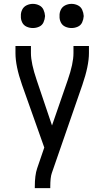

<svg xmlns="http://www.w3.org/2000/svg" viewBox="-20 -768 540 993"><path d="M150 -623Q133 -623 117.5 -630Q102 -637 94.5 -652.5Q87 -668 88 -685Q87 -702 94.5 -717.5Q102 -733 117.5 -740.5Q133 -748 150 -748Q167 -748 182.5 -740.5Q198 -733 205 -717.5Q212 -702 213 -685Q212 -668 205 -652.5Q198 -637 182.5 -630Q167 -623 150 -623ZM350 -623Q333 -623 317.5 -630Q302 -637 294.5 -652.5Q287 -668 288 -685Q287 -702 294.5 -717.5Q302 -733 317.5 -740.5Q333 -748 350 -748Q367 -748 382.5 -740.5Q398 -733 405 -717.5Q412 -702 413 -685Q412 -668 405 -652.5Q398 -637 382.5 -630Q367 -623 350 -623ZM160 205V198Q160 138 172 103L209 -5L94 -329Q60 -426 60 -493V-530H140V-493Q140 -441 170 -353L249 -119L330 -353Q360 -439 360 -493V-530H440V-493Q440 -428 406 -329L248 127Q240 149 240 198V205Z"/></svg>

Font: Iosevka SS08
Style: Regular
Weight: 400
Monospace: yes
Designer: Belleve Invis
Foundry: Belleve Invis
Version: 2.1.0; ttfautohint (v1.8.2)